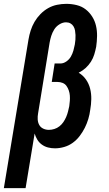

<svg xmlns="http://www.w3.org/2000/svg" viewBox="-49 -763 569 998"><path d="M-29 215 99 -557Q103 -581 110.5 -604.5Q118 -628 130.5 -649.5Q143 -671 161 -689.5Q179 -708 201 -720.5Q223 -733 247.5 -738Q272 -743 296 -743Q323 -743 349.5 -736.5Q376 -730 396 -714.5Q416 -699 430 -677Q444 -655 450 -629Q456 -603 455.5 -575.5Q455 -548 451 -520Q447 -500 441 -480Q435 -460 423.5 -442Q412 -424 396 -409.5Q380 -395 360 -385Q383 -371 398 -349.5Q413 -328 419.5 -302Q426 -276 425.5 -248Q425 -220 420 -192Q417 -168 410 -144.5Q403 -121 392 -99Q381 -77 365.5 -56.5Q350 -36 329.5 -21Q309 -6 284.5 1Q260 8 237 8Q218 8 200.5 3.5Q183 -1 168.5 -11.5Q154 -22 145 -37Q136 -52 131 -69L84 215ZM205 -88Q219 -88 233.5 -92.5Q248 -97 260 -106.5Q272 -116 280.5 -128.5Q289 -141 295 -155Q301 -169 304.5 -183Q308 -197 311 -211Q313 -225 314 -239Q315 -253 314 -266.5Q313 -280 308.5 -293Q304 -306 296.5 -316.5Q289 -327 276.5 -332Q264 -337 250 -337H220L235 -433H265Q281 -433 296 -443.5Q311 -454 319.5 -469Q328 -484 332.5 -500Q337 -516 340 -532Q342 -544 343 -556.5Q344 -569 343.5 -581Q343 -593 341 -604.5Q339 -616 333 -626Q327 -636 317 -641.5Q307 -647 294 -647Q277 -647 260 -636.5Q243 -626 233 -610Q223 -594 217.5 -576.5Q212 -559 209 -542L149 -174Q146 -158 147 -142Q148 -126 155 -113.5Q162 -101 175.5 -94.5Q189 -88 205 -88Z"/></svg>

Font: Iosevka Curly Slab
Style: Bold Italic
Weight: 700
Italic angle: -9°
Monospace: yes
Designer: Belleve Invis
Foundry: Belleve Invis
Version: Version 22.1.2; ttfautohint (v1.8.4)